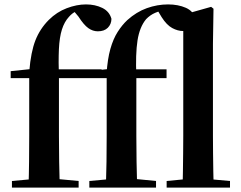

<svg xmlns="http://www.w3.org/2000/svg" viewBox="-20 -850 1093 870"><path d="M34.1 0V-29.9L147.4 -40.2H226.4L336.3 -29.9V0ZM109.1 0Q111.1 -58.2 111.7 -117.4Q112.4 -176.6 112.4 -234.8V-496.1H28.4V-527.5L159.5 -541.2L112.1 -516.1L112.8 -528.1Q119.8 -614.3 140.4 -667.1Q161.1 -719.8 201.2 -759.9Q237.2 -795.7 282.4 -812.8Q327.6 -830 369.6 -830Q410.9 -830 443.4 -814.2Q475.8 -798.4 485 -764.7Q484.7 -740.5 468.6 -724.3Q452.5 -708.1 423.3 -708.1Q400.4 -708.1 380.1 -722.6Q359.7 -737.1 335.5 -774.8L312.9 -801.9V-817H359.9V-808.7Q341.7 -806 324.7 -798.5Q307.6 -791.1 292.5 -773.8Q271.7 -751.3 260.6 -716.3Q249.5 -681.4 246.9 -627.2Q244.4 -573.1 247.1 -491.5V-234.8Q247.1 -176.6 248.1 -117.4Q249.1 -58.2 250.8 0ZM180.6 -496.1V-535.7H440.5V-496.1ZM384.8 0V-29.9L498.1 -40.2H582.2L687 -29.9V0ZM459.8 0Q461.8 -58.2 462.6 -117.4Q463.4 -176.6 463.4 -234.8V-496.1H379.4V-527.5L510.2 -541.2L462.8 -516.1Q467.3 -583.2 480.2 -628.6Q493.1 -674 513.2 -705.4Q533.2 -736.8 556.8 -758.9Q598.1 -796 645.3 -813Q692.6 -830 741.5 -830Q787.3 -830 822.3 -814.6Q857.2 -799.1 866.4 -764Q865.4 -740.1 852.4 -724.7Q839.3 -709.4 809.6 -709.4Q785.5 -709.4 760.4 -722.9Q735.2 -736.4 712.2 -772.7L693 -804.8V-816.5H734.4V-806Q704.9 -801.4 682.5 -791.6Q660 -781.8 642 -763.1Q612.7 -727.9 603.1 -666.8Q593.6 -605.7 597.8 -504.4V-234.8Q597.8 -176.6 598.8 -117.4Q599.8 -58.2 601.5 0ZM531.3 -496.1V-535.7H734.7V-496.1ZM735.1 0V-29.9L842.6 -40.2H906.6L1022.2 -29.9V0ZM807.4 0Q808.4 -35.1 808.9 -75.2Q809.4 -115.3 809.9 -156.4Q810.4 -197.6 810.4 -234.8V-783.4L936.7 -819L947.4 -810.5L944.9 -650.9V-234.8Q944.9 -197.6 945.4 -156.4Q945.9 -115.3 946.5 -75.2Q947.2 -35.1 948.2 0Z"/></svg>

Font: Noto Serif HK
Style: Regular
Weight: 200
Designer: Ryoko NISHIZUKA 西塚涼子 (kana & ideographs); Frank Grießhammer (Latin, Greek & Cyrillic); Wenlong ZHANG 张文龙 (bopomofo); San
Foundry: Adobe
Version: Version 2.001;hotconv 1.1.0;makeotfexe 2.6.0